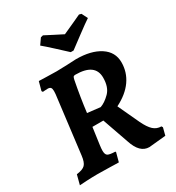

<svg xmlns="http://www.w3.org/2000/svg" viewBox="-206 -987 1031 1126"><g transform="rotate(-30 309.5 -424.0)"><path d="M226 -139Q223 -117 223 -103Q223 -77 235.5 -69.5Q248 -62 286 -61L288 -56L272 4Q255 4 211 2.5Q167 1 130 1Q95 1 56.5 3Q18 5 7 6L24 -59Q66 -64 82 -80.5Q98 -97 103 -140L151 -529Q152 -537 152 -549Q152 -566 146 -572.5Q140 -579 126 -579Q115 -579 105.5 -578Q96 -577 93 -577L88 -585L104 -644Q117 -644 153 -642.5Q189 -641 224 -641Q248 -641 294.5 -643Q341 -645 356 -646Q458 -646 518.5 -606.5Q579 -567 579 -497Q579 -430 541 -376Q503 -322 429 -285L496 -141Q518 -95 540.5 -74.5Q563 -54 594 -54L599 -45L586 5L472 16Q408 16 378 -77L316 -254H242ZM441 -473Q441 -569 308 -569Q298 -569 294.5 -564.5Q291 -560 288 -546Q267 -438 255 -340L342 -330Q374 -341 407.5 -374.5Q441 -408 441 -473ZM370 -697H351Q335 -712 285.5 -757.5Q236 -803 215 -820L243 -860L259 -864Q261 -863 313 -836L374 -805Q386 -810 449 -839L503 -864L518 -860L538 -820Q512 -803 451 -757.5Q390 -712 370 -697Z"/></g></svg>

Font: Alegreya SC
Style: Bold Italic
Weight: 700
Italic angle: -7°
Designer: Juan Pablo del Peral
Foundry: Huerta Tipografica
Version: Version 2.007; ttfautohint (v1.6)